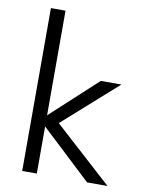

<svg xmlns="http://www.w3.org/2000/svg" viewBox="-85 -819 672 880"><g transform="rotate(10 251.0 -379.0)"><path d="M207 -245 459 -469H363L148 -271V-758H80V0H148V-219L382 0H477Z"/></g></svg>

Font: UULA Sans
Style: Regular
Weight: 400
Designer: Mohamed Gaber, Laura Garcia Mut
Foundry: Kief Type Foundry
Version: Version 3.006;hotconv 1.0.109;makeotfexe 2.5.65596